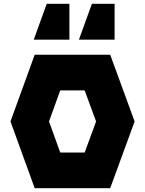

<svg xmlns="http://www.w3.org/2000/svg" viewBox="-20 -987 761 1007"><path d="M162 -700H558L686 -350L558 0H162L35 -350ZM237 -350 296 -187H424L484 -350L424 -513H296ZM462 -967H581V-779H394ZM157 -779 225 -967H344V-779Z"/></svg>

Font: Clickuper
Style: Bold
Weight: 700
Designer: Denis Ignatov
Foundry: Denis Ignatov
Version: Version 1.10 April 16, 2021